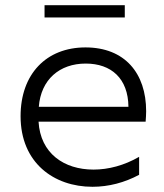

<svg xmlns="http://www.w3.org/2000/svg" viewBox="-20 -712 630 737"><path d="M335 5C397 5 458 -11 514 -41V-110C457 -77 396 -61 339 -61C226 -61 135 -123 128 -245H539C540 -259 541 -272 541 -285C541 -431 459 -530 308 -530C158 -530 59 -428 59 -266C59 -87 187 5 335 5ZM473 -302H129C137 -407 209 -468 309 -468C407 -468 472 -411 473 -302ZM151 -645H459V-692H151Z"/></svg>

Font: Chess Sans
Style: Regular
Weight: 400
Designer: Wolf Bōese
Foundry: Wolf Bōese
Version: Version 7.223;Glyphs 3.3 (3306)